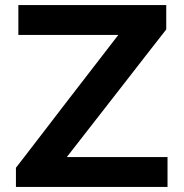

<svg xmlns="http://www.w3.org/2000/svg" viewBox="-20 -733 722 753"><path d="M42.5 0V-75Q68.5 -108.5 101 -150.8Q133.5 -193 166.5 -236Q199.5 -279 227.5 -315.5L444 -596H52V-713H632V-617.5Q589 -562.5 548 -510Q507 -457.5 466 -404.5L242 -117H637V0Z"/></svg>

Font: Commissioner SemiBold
Style: Regular
Weight: 600
Designer: Kostas Bartsokas
Foundry: Kostas Bartsokas
Version: Version 1.000; ttfautohint (v1.8.3)